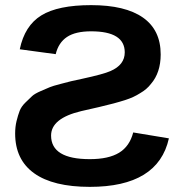

<svg xmlns="http://www.w3.org/2000/svg" viewBox="-20 -718 707 748"><path d="M39 -198Q39 -224 44.5 -246.5Q50 -269 56.5 -286Q63 -303 79 -318.5Q95 -334 105 -343.5Q115 -353 139.5 -363.5Q164 -374 174.5 -378.5Q185 -383 216 -391Q247 -399 256.5 -401.5Q266 -404 300 -411Q383 -429 410 -441Q466 -465 466 -514Q466 -596 335 -596Q274 -596 241 -574Q208 -552 197 -507L57 -526Q76 -618 141 -658Q206 -698 335 -698Q468 -698 537 -649.5Q606 -601 606 -506Q606 -435 568 -391Q552 -370 526 -355Q501 -339 470 -329Q427 -315 366 -301L296 -285Q179 -257 179 -190Q179 -98 330 -98Q403 -98 444 -123Q485 -148 499 -202L638 -179Q596 10 330 10Q187 10 113 -43Q39 -96 39 -198Z"/></svg>

Font: Libra Sans
Style: Bold
Weight: 700
Foundry: Context Ltd
Version: Version 1.000